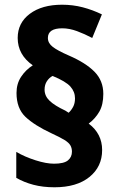

<svg xmlns="http://www.w3.org/2000/svg" viewBox="-20 -784 503 814"><path d="M50 -390Q50 -429 69.5 -458.5Q89 -488 119 -507Q55 -552 55 -623Q55 -687 106.5 -725.5Q158 -764 243 -764Q289 -764 331 -753Q373 -742 412 -723L371 -623Q339 -640 306.5 -652Q274 -664 244 -664Q183 -664 183 -623Q183 -601 204 -585Q225 -569 271 -549Q343 -518 380.5 -480Q418 -442 418 -386Q418 -340 401 -310.5Q384 -281 356 -260Q413 -217 413 -148Q413 -77 359 -33.5Q305 10 211 10Q162 10 122 -0.5Q82 -11 49 -30V-140Q85 -119 130.5 -104.5Q176 -90 209 -90Q251 -90 268 -104Q285 -118 285 -141Q285 -156 278.5 -167.5Q272 -179 253.5 -190.5Q235 -202 198 -219Q125 -253 87.5 -289Q50 -325 50 -390ZM169 -404Q169 -377 190.5 -356.5Q212 -336 257 -315L271 -306Q282 -316 290 -331Q298 -346 298 -367Q298 -395 278.5 -417Q259 -439 203 -462Q189 -455 179 -440Q169 -425 169 -404Z"/></svg>

Font: Noto Sans Gujarati SemiCondensed ExtraBold
Style: Regular
Weight: 800
Width: 4
Designer: Jelle Bosma - Monotype Design Team, Universal Thirst
Foundry: Monotype Imaging Inc.
Version: Version 2.106; ttfautohint (v1.8.4.7-5d5b)